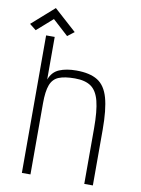

<svg xmlns="http://www.w3.org/2000/svg" viewBox="-102 -1032 805 1100"><g transform="rotate(10 300.0 -482.0)"><path d="M104 0V-800H154V-552Q171 -598 211.5 -615Q252 -632 310 -632Q389 -632 434 -604Q479 -576 498 -508.5Q517 -441 517 -324V0H467V-324Q467 -424 452.5 -481Q438 -538 404 -562Q370 -586 310 -586Q250 -586 216 -572Q182 -558 168 -520.5Q154 -483 154 -414V0ZM223 -817 132 -900 40 -819 2 -849 132 -964 262 -847Z"/></g></svg>

Font: Victor Mono Thin
Style: Regular
Weight: 100
Monospace: yes
Designer: Rune Bjørnerås
Version: Version 1.561;gftools[0.9.30]